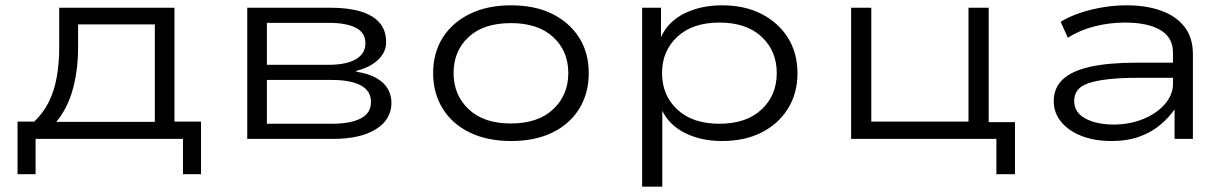

<svg xmlns="http://www.w3.org/2000/svg" viewBox="-20 -523 4631 723"><path d="M46 133V-65H109Q144 -99 164 -139.5Q184 -180 193.5 -231.5Q203 -283 203 -347V-494H637V-65H737V133H669V0H114V133ZM192 -64H563V-431H274V-337Q273 -254 253.5 -184.5Q234 -115 192 -64Z M911 0V-494H1223Q1292 -494 1339 -479.5Q1386 -465 1410 -436.5Q1434 -408 1434 -364Q1434 -326 1403.5 -297.5Q1373 -269 1321 -256L1322 -253Q1367 -246 1396.5 -229.5Q1426 -213 1440 -189Q1454 -165 1454 -136Q1454 -73 1395.5 -36.5Q1337 0 1235 0ZM985 -57H1229Q1300 -57 1338.5 -77Q1377 -97 1377 -139Q1377 -181 1338.5 -201.5Q1300 -222 1229 -222H985ZM985 -279H1217Q1284 -279 1320 -300Q1356 -321 1356 -360Q1356 -400 1320 -418.5Q1284 -437 1217 -437H985Z M1905 8Q1815 8 1749 -24Q1683 -56 1647 -114Q1611 -172 1611 -248Q1611 -324 1647 -381Q1683 -438 1749 -470.5Q1815 -503 1904 -503Q1995 -503 2060 -470.5Q2125 -438 2161 -381Q2197 -324 2197 -248Q2197 -172 2161.5 -114Q2126 -56 2060.5 -24Q1995 8 1905 8ZM1903 -58Q2006 -58 2063 -111.5Q2120 -165 2120 -248Q2120 -331 2063 -383.5Q2006 -436 1904 -436Q1801 -436 1744.5 -383.5Q1688 -331 1688 -248Q1688 -165 1745 -111.5Q1802 -58 1903 -58Z M2398 180V-494H2469V-385H2470Q2496 -442 2557.5 -472.5Q2619 -503 2699 -503Q2785 -503 2848.5 -470Q2912 -437 2947.5 -380Q2983 -323 2983 -247Q2983 -172 2947.5 -114.5Q2912 -57 2848.5 -24.5Q2785 8 2699 8Q2620 8 2560 -22Q2500 -52 2474 -106V180ZM2689 -57Q2790 -57 2847.5 -110.5Q2905 -164 2905 -248Q2905 -331 2848 -384.5Q2791 -438 2689 -438Q2588 -438 2530.5 -384.5Q2473 -331 2473 -248Q2473 -164 2530.5 -110.5Q2588 -57 2689 -57Z M3732 133V0H3185V-494H3261V-65H3627V-494H3703V-63H3802V133Z M4166 8Q4102 8 4053 -11Q4004 -30 3976 -64Q3948 -98 3948 -142Q3948 -192 3982 -224Q4016 -256 4085 -271.5Q4154 -287 4261 -287H4413V-230H4266Q4198 -230 4151.5 -224.5Q4105 -219 4077 -209Q4049 -199 4037 -182.5Q4025 -166 4025 -143Q4025 -99 4067.5 -76.5Q4110 -54 4175 -54Q4233 -54 4284 -74.5Q4335 -95 4366 -130.5Q4397 -166 4397 -207V-325Q4397 -382 4349.5 -410Q4302 -438 4216 -438Q4158 -438 4102.5 -424Q4047 -410 4001 -381L3974 -441Q4007 -461 4047.5 -474.5Q4088 -488 4132.5 -495.5Q4177 -503 4222 -503Q4296 -503 4352 -483Q4408 -463 4440 -422.5Q4472 -382 4472 -319V0H4403V-110V-111Q4383 -82 4350.5 -54Q4318 -26 4272 -9Q4226 8 4166 8Z"/></svg>

Font: Nunito Sans 7pt Expanded Light
Style: Regular
Weight: 300
Width: 7
Designer: Vernon Adams
Foundry: Vernon Adams
Version: Version 3.101;gftools[0.9.27]